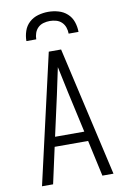

<svg xmlns="http://www.w3.org/2000/svg" viewBox="-102 -1014 705 1074"><g transform="rotate(-10 250.0 -477.5)"><path d="M47 0 215 -735H285L453 0H390L345 -205H155L110 0ZM333 -260 282 -490Q274 -528 266 -565.5Q258 -603 250 -641Q242 -603 234 -565.5Q226 -528 218 -490L167 -260ZM102 -815Q102 -844 111.5 -872Q121 -900 142.5 -919.5Q164 -939 192.5 -947Q221 -955 250 -955Q279 -955 307.5 -947Q336 -939 357.5 -919.5Q379 -900 388.5 -872Q398 -844 398 -815H342Q342 -833 336 -850.5Q330 -868 317 -880.5Q304 -893 286 -898Q268 -903 250 -903Q232 -903 214 -898Q196 -893 183 -880.5Q170 -868 164 -850.5Q158 -833 158 -815Z"/></g></svg>

Font: Iosevka Light
Style: Regular
Weight: 300
Monospace: yes
Designer: Belleve Invis
Foundry: Belleve Invis
Version: Version 32.5.0; ttfautohint (v1.8.4)